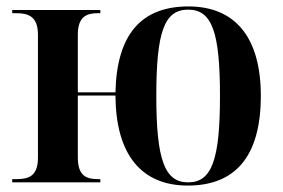

<svg xmlns="http://www.w3.org/2000/svg" viewBox="-20 -567 880 597"><path d="M564 10C712 10 791 -81 791 -269C791 -456 707 -547 566 -547C420 -547 343 -461 339 -280H222V-459C222 -517 251 -526 285 -526H292V-536H18V-526H30C67 -526 98 -517 98 -459V-77C98 -18 68 -10 30 -10H18V0H292V-10H286C251 -10 222 -18 222 -77V-270H339C340 -87 419 10 564 10ZM565 0C492 0 466 -70 466 -269C466 -468 491 -537 565 -537C639 -537 664 -468 664 -269C664 -71 639 0 565 0Z"/></svg>

Font: Noto Serif Display SemiCondensed SemiBold
Style: Regular
Weight: 600
Width: 4
Designer: Monotype Design Team
Foundry: Monotype Imaging Inc.
Version: Version 2.009